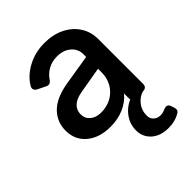

<svg xmlns="http://www.w3.org/2000/svg" viewBox="-222 -670 1022 1022"><g transform="rotate(-45 289.0 -159.0)"><path d="M228 12Q146 12 95 -30Q44 -72 44 -143Q44 -208 88.5 -253.5Q133 -299 227 -315L399 -343V-364Q399 -403 369 -429Q339 -455 291 -455Q253 -455 223.5 -438.5Q194 -422 176 -395Q160 -371 138 -383L93 -405Q81 -411 77.5 -421Q74 -431 81 -443Q110 -492 167.5 -522.5Q225 -553 294 -553Q358 -553 407 -529Q456 -505 484 -462.5Q512 -420 512 -364V-28Q512 0 484 0H432Q404 0 404 -28V-63Q374 -27 329 -7.5Q284 12 228 12ZM162 -147Q162 -116 185.5 -96.5Q209 -77 246 -77Q291 -77 325.5 -96.5Q360 -116 379.5 -150Q399 -184 399 -225V-254L249 -228Q204 -220 183 -199Q162 -178 162 -147ZM442 235Q382 235 346 203Q310 171 310 121Q310 66 348 23.5Q386 -19 455 -33H465Q485 -33 485 -13V0Q454 7 430 36.5Q406 66 406 106Q406 129 421.5 143Q437 157 459 157Q478 157 496 148Q509 143 518.5 145Q528 147 533 160L539 177Q548 202 530 212Q493 235 442 235Z"/></g></svg>

Font: Pitagon Sans Text SemiBold
Style: Regular
Weight: 600
Designer: Travis Tran
Foundry: Pitagon
Version: Version 1.001; ttfautohint (v1.8.4.7-5d5b);gftools[0.9.26]